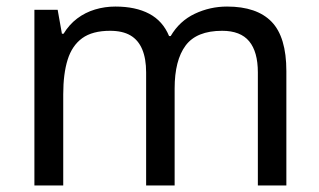

<svg xmlns="http://www.w3.org/2000/svg" viewBox="-20 -566 975 586"><path d="M673 -546Q764 -546 809 -499.5Q854 -453 854 -349V0H767V-345Q767 -408 740.5 -440Q714 -472 658 -472Q580 -472 546.5 -427Q513 -382 513 -296V0H426V-345Q426 -387 414 -415.5Q402 -444 378 -458Q354 -472 316 -472Q262 -472 231 -449.5Q200 -427 186.5 -384Q173 -341 173 -278V0H85V-536H156L169 -463H174Q191 -491 215.5 -509.5Q240 -528 270 -537Q300 -546 332 -546Q394 -546 435.5 -524Q477 -502 496 -456H501Q528 -502 574.5 -524Q621 -546 673 -546Z"/></svg>

Font: usinhala25
Style: Book
Weight: 400
Designer: Jelle Bosma - Monotype Design Team
Foundry: Monotype Imaging Inc.
Version: Version 2.003